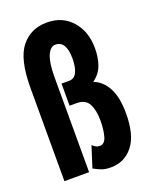

<svg xmlns="http://www.w3.org/2000/svg" viewBox="-131 -746 662 833"><g transform="rotate(-20 200.0 -330.0)"><path d="M236 13Q210 13 194 7Q178 1 158 -10L189 -107Q196 -100 204 -95.5Q212 -91 222 -91Q245 -91 253.5 -121.5Q262 -152 262 -195Q262 -242 246.5 -271Q231 -300 191 -300H158V-402H194Q217 -402 228.5 -425Q240 -448 240 -488Q240 -570 190 -570Q167 -570 153 -537.5Q139 -505 139 -439V0H25V-431Q25 -562 69 -617.5Q113 -673 188 -673Q260 -673 303.5 -623.5Q347 -574 347 -497Q347 -453 334.5 -419Q322 -385 290 -362Q330 -347 353.5 -303.5Q377 -260 377 -185Q377 -85 338 -36Q299 13 236 13Z"/></g></svg>

Font: Inconsolata Condensed Black
Style: Regular
Weight: 900
Width: 3
Monospace: yes
Designer: Raph Levien, Cyreal, Brenton Simpson
Foundry: Raph Levien, Cyreal, Google
Version: Version 3.001; ttfautohint (v1.8.2.53-6de2)